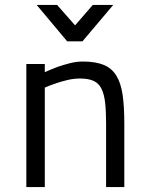

<svg xmlns="http://www.w3.org/2000/svg" viewBox="-20 -760 608 780"><path d="M87 0V-500H162V-467Q187 -478 213 -488Q236 -496 263 -503Q290 -510 317 -510Q368 -510 401 -496.5Q434 -483 452.5 -453Q471 -423 478 -375.5Q485 -328 485 -260V0H411V-259Q411 -309 407 -343.5Q403 -378 392 -400Q381 -422 360 -431.5Q339 -441 305 -441Q280 -441 254.5 -435Q229 -429 209 -422Q184 -414 162 -404V0ZM129 -740H212L285 -657L357 -740H440L315 -592H253Z"/></svg>

Font: TitilliumText22L 400 wt
Style: 400 wt
Weight: 400
Designer: Campivisivi
Foundry: Campivisivi
Version: 1.000